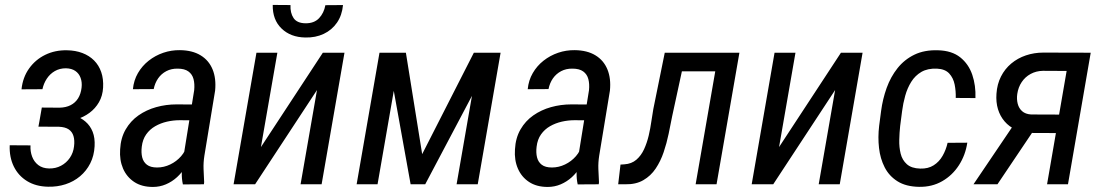

<svg xmlns="http://www.w3.org/2000/svg" viewBox="-20 -740 4429 771"><path d="M227.1 -252 138.2 -252.4 147.9 -308.1 219.2 -307.6Q244.6 -308.1 263.4 -317.6Q282.2 -327.1 293.5 -345Q304.7 -362.8 307.6 -388.2Q310.1 -409.7 303.7 -427.2Q297.4 -444.8 282.5 -455.1Q267.6 -465.3 244.6 -465.8Q219.7 -465.8 200.2 -454.6Q180.7 -443.4 168 -424.1Q155.3 -404.8 150.4 -381.8L66.4 -381.3Q71.3 -429.2 96.7 -464.8Q122.1 -500.5 161.6 -519.8Q201.2 -539.1 249 -538.1Q283.2 -537.6 310.8 -527.1Q338.4 -516.6 357.7 -497.3Q377 -478 386.5 -450.4Q396 -422.9 394 -388.2Q392.1 -355 377.4 -329.6Q362.8 -304.2 339.4 -286.9Q315.9 -269.5 286.9 -260.7Q257.8 -252 227.1 -252ZM144.5 -286.6 220.7 -286.1Q252 -285.2 278.1 -276.6Q304.2 -268.1 323.2 -251.7Q342.3 -235.4 352.1 -210.7Q361.8 -186 359.9 -152.8Q357.9 -114.7 342.5 -84.2Q327.1 -53.7 301.5 -32.2Q275.9 -10.7 242.9 0Q210 10.7 172.9 9.8Q124 8.8 88.9 -12.7Q53.7 -34.2 35.4 -71.5Q17.1 -108.9 19 -156.7L102.5 -156.2Q101.1 -132.3 108.9 -111.3Q116.7 -90.3 133.8 -77.1Q150.9 -64 177.2 -63.5Q203.6 -63 225.1 -74.5Q246.6 -85.9 260.5 -106.2Q274.4 -126.5 277.3 -152.3Q280.3 -176.3 275.1 -193.6Q270 -210.9 255.9 -220.5Q241.7 -230 216.8 -231L134.3 -231.4Z M713.4 -90.3 759.8 -377.9Q762.2 -403.3 757.1 -422.6Q752 -441.9 736.6 -453.1Q721.2 -464.4 693.4 -464.4Q668 -464.8 647.9 -454.3Q627.9 -443.8 615 -425.3Q602.1 -406.7 597.2 -382.3L513.7 -381.8Q517.1 -417.5 533.9 -446.5Q550.8 -475.6 577.1 -496.3Q603.5 -517.1 635.7 -528.1Q668 -539.1 702.6 -538.6Q752.4 -538.1 785.6 -517.8Q818.8 -497.6 833.7 -461.2Q848.6 -424.8 843.8 -376L800.8 -115.2Q796.4 -87.4 797.4 -61.5Q798.3 -35.6 799.8 -8.3L798.8 0L714.4 0.5Q709.5 -22 710 -44.9Q710.4 -67.9 713.4 -90.3ZM766.1 -320.3 755.9 -256.8 702.1 -257.3Q676.3 -257.3 650.6 -251.5Q625 -245.6 603.3 -233.2Q581.5 -220.7 567.1 -200.4Q552.7 -180.2 549.3 -150.9Q546.4 -127 551 -108.2Q555.7 -89.4 570.1 -78.4Q584.5 -67.4 610.8 -67.4Q638.2 -67.4 663.6 -79.6Q689 -91.8 707.3 -112.8Q725.6 -133.8 731.4 -160.6L744.6 -119.6Q738.8 -94.2 724.9 -70.6Q710.9 -46.9 690.9 -28.6Q670.9 -10.3 646.2 0.2Q621.6 10.7 593.8 10.7Q549.3 10.7 519 -9.3Q488.8 -29.3 474.1 -63.2Q459.5 -97.2 462.4 -140.1Q464.8 -186 484.6 -220.2Q504.4 -254.4 536.1 -276.6Q567.9 -298.8 607.2 -309.8Q646.5 -320.8 689 -320.8Z M1027.8 -149.4 1276.4 -528.3H1363.3L1271.5 0H1187L1252.9 -378.4L1004.4 0H918L1009.8 -528.3H1093.8ZM1286.6 -719.2 1357.4 -719.7Q1353.5 -678.7 1333.3 -649.2Q1313 -619.6 1280 -604Q1247.1 -588.4 1206.1 -589.4Q1147 -590.3 1110.6 -625.5Q1074.2 -660.6 1075.2 -720.2L1146.5 -719.7Q1145 -688.5 1158.7 -667.7Q1172.4 -647 1206.5 -646.5Q1241.2 -646 1261 -666.7Q1280.8 -687.5 1286.6 -719.2Z M1675.3 -121.1 1882.8 -528.3H1966.8L1687.5 0H1628.9L1533.7 -528.3H1609.9ZM1587.9 -528.3 1496.1 0H1412.1L1503.9 -528.3ZM1813.5 0 1905.3 -528.3H1990.2L1898.4 0Z M2298.8 -90.3 2345.2 -377.9Q2347.7 -403.3 2342.5 -422.6Q2337.4 -441.9 2322 -453.1Q2306.6 -464.4 2278.8 -464.4Q2253.4 -464.8 2233.4 -454.3Q2213.4 -443.8 2200.4 -425.3Q2187.5 -406.7 2182.6 -382.3L2099.1 -381.8Q2102.5 -417.5 2119.4 -446.5Q2136.2 -475.6 2162.6 -496.3Q2189 -517.1 2221.2 -528.1Q2253.4 -539.1 2288.1 -538.6Q2337.9 -538.1 2371.1 -517.8Q2404.3 -497.6 2419.2 -461.2Q2434.1 -424.8 2429.2 -376L2386.2 -115.2Q2381.8 -87.4 2382.8 -61.5Q2383.8 -35.6 2385.3 -8.3L2384.3 0L2299.8 0.5Q2294.9 -22 2295.4 -44.9Q2295.9 -67.9 2298.8 -90.3ZM2351.6 -320.3 2341.3 -256.8 2287.6 -257.3Q2261.7 -257.3 2236.1 -251.5Q2210.4 -245.6 2188.7 -233.2Q2167 -220.7 2152.6 -200.4Q2138.2 -180.2 2134.8 -150.9Q2131.8 -127 2136.5 -108.2Q2141.1 -89.4 2155.5 -78.4Q2169.9 -67.4 2196.3 -67.4Q2223.6 -67.4 2249 -79.6Q2274.4 -91.8 2292.7 -112.8Q2311 -133.8 2316.9 -160.6L2330.1 -119.6Q2324.2 -94.2 2310.3 -70.6Q2296.4 -46.9 2276.4 -28.6Q2256.3 -10.3 2231.7 0.2Q2207 10.7 2179.2 10.7Q2134.8 10.7 2104.5 -9.3Q2074.2 -29.3 2059.6 -63.2Q2044.9 -97.2 2047.9 -140.1Q2050.3 -186 2070.1 -220.2Q2089.8 -254.4 2121.6 -276.6Q2153.3 -298.8 2192.6 -309.8Q2231.9 -320.8 2274.4 -320.8Z M2874.5 -528.3 2861.3 -453.6H2656.2L2669.4 -528.3ZM2949.2 -528.3 2857.4 0H2773.4L2865.2 -528.3ZM2649.4 -528.3H2734.4L2679.2 -273.4Q2672.9 -240.2 2665 -202.6Q2657.2 -165 2645 -128.9Q2632.8 -92.8 2613 -63.2Q2593.3 -33.7 2563.2 -16.4Q2533.2 1 2490.2 0H2462.4L2471.7 -79.1L2487.3 -80.1Q2516.1 -82 2535.4 -98.6Q2554.7 -115.2 2566.4 -140.9Q2578.1 -166.5 2585 -195.8Q2591.8 -225.1 2595.7 -253.2Q2599.6 -281.2 2603.5 -302.2Z M3108.4 -149.4 3356.9 -528.3H3443.8L3352.1 0H3267.6L3333.5 -378.4L3085 0H2998.5L3090.3 -528.3H3174.3Z M3675.3 -63Q3707 -62 3729.2 -76.2Q3751.5 -90.3 3765.1 -114.3Q3778.8 -138.2 3785.2 -166.5L3864.3 -167Q3856.9 -117.2 3830.8 -76.7Q3804.7 -36.1 3763.7 -12.5Q3722.7 11.2 3670.4 10.3Q3617.7 9.3 3584 -12Q3550.3 -33.2 3532.5 -68.1Q3514.6 -103 3509.8 -146Q3504.9 -189 3510.3 -234.4L3518.1 -293.9Q3524.4 -342.3 3540.5 -387Q3556.6 -431.6 3584.2 -466.3Q3611.8 -501 3652.1 -520.5Q3692.4 -540 3747.1 -538.1Q3802.2 -536.6 3835.9 -509.8Q3869.6 -482.9 3884.3 -439.7Q3898.9 -396.5 3897 -346.2L3817.9 -346.7Q3818.8 -374 3813.5 -400.6Q3808.1 -427.2 3791.5 -445.1Q3774.9 -462.9 3742.2 -464.4Q3705.1 -465.8 3679.9 -451.2Q3654.8 -436.5 3639.2 -411.4Q3623.5 -386.2 3615 -355.5Q3606.4 -324.7 3602.5 -293.9L3594.7 -233.9Q3591.8 -207.5 3591.1 -178.2Q3590.3 -148.9 3596.7 -123Q3603 -97.2 3621.6 -80.6Q3640.1 -64 3675.3 -63Z M4059.6 -252H4154.8L3985.4 0H3889.2ZM4169.9 -528.8 4359.9 -528.3 4268.6 0H4184.6L4263.2 -455.1L4168 -455.6Q4140.6 -455.1 4118.7 -443.1Q4096.7 -431.2 4082.8 -410.4Q4068.8 -389.6 4064.9 -362.3Q4062 -341.8 4066.7 -323.5Q4071.3 -305.2 4084.5 -293.5Q4097.7 -281.7 4120.6 -280.3L4254.4 -279.8L4241.2 -205.6L4119.1 -206.1Q4085 -207.5 4058.6 -219.5Q4032.2 -231.4 4014.2 -252.4Q3996.1 -273.4 3987.5 -301.5Q3979 -329.6 3981.4 -363.3Q3983.9 -401.9 3999.5 -432.6Q4015.1 -463.4 4040.8 -484.9Q4066.4 -506.3 4099.6 -517.6Q4132.8 -528.8 4169.9 -528.8Z"/></svg>

Font: Roboto Condensed
Style: Italic
Weight: 400
Italic angle: -12°
Designer: Christian Robertson
Foundry: Google
Version: Version 3.0